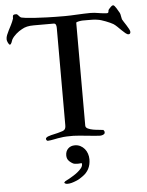

<svg xmlns="http://www.w3.org/2000/svg" viewBox="-62 -749 807 1054"><g transform="rotate(-5 341.5 -221.5)"><path d="M391.6 -621.1V-54.7Q391.6 -43.5 404.1 -37.6Q416.5 -31.7 432.9 -28.8Q449.2 -25.9 465.3 -24.7Q481.4 -23.4 488.8 -22Q493.2 -16.6 493.9 -14.4Q494.6 -12.2 494.6 -7.8Q494.6 -3.4 491.9 -0.5Q489.3 2.4 485.4 4.2Q481.4 5.9 476.8 6.8Q472.2 7.8 468.3 7.8Q458.5 7.8 438.5 5.9Q418.5 3.9 396.2 1.7Q374 -0.5 353.3 -2.4Q332.5 -4.4 321.3 -4.4Q302.2 -4.4 284.7 -3.9Q267.1 -3.4 248 0Q244.1 0 235.6 1.7Q227.1 3.4 216.8 5.4Q206.5 7.3 196.5 9Q186.5 10.7 180.2 10.7Q175.3 10.7 172.9 6.6Q170.4 2.4 170.4 0Q170.4 -6.3 177.5 -10.3Q184.6 -14.2 189.5 -15.1Q192.4 -16.6 200.4 -18.6Q208.5 -20.5 218.3 -22.7Q228 -24.9 237.1 -27.1Q246.1 -29.3 251.5 -31.2Q259.3 -33.2 265.1 -35.4Q271 -37.6 274.9 -41.3Q278.8 -44.9 280.8 -51Q282.7 -57.1 282.7 -66.9V-601.6Q282.7 -605.5 282.2 -610.1Q281.7 -614.7 280.3 -618.7Q278.8 -622.6 275.9 -625Q272.9 -627.4 267.6 -627.4H158.2Q136.2 -627.4 120.6 -623.8Q105 -620.1 91.8 -612.3Q75.7 -604 59.3 -589.8Q43 -575.7 34.2 -560.1Q32.7 -557.6 31.5 -553.2Q30.3 -548.8 28.3 -544.4Q26.4 -540 23.9 -536.6Q21.5 -533.2 18.1 -533.2Q16.1 -533.2 13.7 -536.1Q11.2 -539.1 8.8 -543.7Q6.3 -548.3 4.6 -554Q2.9 -559.6 2.9 -564.9Q2.9 -575.7 7.6 -587.4Q12.2 -599.1 19 -612.3Q25.9 -625.5 33.7 -640.9Q41.5 -656.2 47.9 -674.8V-683.6Q47.9 -687 49.3 -690.9Q51.8 -695.3 56.4 -696Q61 -696.8 66.4 -696.8Q70.8 -696.8 73.7 -694.1Q76.7 -691.4 79.6 -688Q82.5 -684.6 86.2 -680.9Q89.8 -677.2 95.2 -675.8Q101.1 -674.3 117.7 -672.1Q134.3 -669.9 163.3 -668Q192.4 -666 234.4 -664.6Q276.4 -663.1 333.5 -663.1Q347.2 -663.1 364.7 -663.8Q382.3 -664.6 401.1 -665.5Q419.9 -666.5 438.5 -667.2Q457 -668 472.7 -668Q484.9 -668 494.6 -667Q504.4 -666 515.6 -664.1Q521.5 -663.1 528.3 -662.1Q535.2 -661.1 542 -660.4Q548.8 -659.7 554.7 -659.2Q560.5 -658.7 564 -658.7Q573.2 -658.7 573.2 -668.9Q573.2 -674.3 576.7 -679.2Q581.1 -684.6 588.4 -691.9Q595.7 -699.2 601.1 -699.2Q605 -699.2 609.6 -693.8Q614.3 -688.5 618.9 -680.9Q623.5 -673.3 627.7 -665.8Q631.8 -658.2 634.8 -653.8Q638.2 -646 639.6 -635Q641.1 -624 643.1 -618.2Q645 -613.8 651.6 -604Q658.2 -594.2 665 -583.3Q671.9 -572.3 677.5 -562Q683.1 -551.8 683.1 -545.9Q683.1 -533.2 671.9 -533.2Q665 -533.2 655.5 -541Q646 -548.8 635.5 -559.1Q625 -569.3 614.3 -579.8Q603.5 -590.3 594.2 -596.2Q587.9 -600.1 576.9 -605Q565.9 -609.9 553.7 -614.7Q541.5 -619.6 529.8 -623Q518.1 -626.5 509.8 -627.4Q496.6 -629.9 482.4 -630.1Q468.3 -630.4 455.1 -630.4H427.2Q425.8 -630.4 420.2 -629.9Q414.6 -629.4 408.2 -628.2Q401.9 -627 396.7 -625.2Q391.6 -623.5 391.6 -621.1ZM249 248.5Q250 247.6 251 245.8Q252 244.1 254.9 240.7Q263.2 236.3 269 233.2Q274.9 230 279.3 228Q280.3 227.1 281.2 226.6Q290 221.7 302.7 213.9Q315.4 206.1 327.1 196.5Q338.9 187 347.2 176.5Q355.5 166 355.5 154.8Q355.5 153.3 355 151.1Q354.5 148.9 352.1 148.9Q347.7 149.4 343.3 149.9Q338.9 150.4 334.5 150.4Q328.6 150.4 323.5 149.9Q318.4 149.4 313.5 148.9Q311 148.4 306.9 146.5Q302.7 144.5 298.6 141.6Q294.4 138.7 290.5 135.5Q286.6 132.3 284.7 129.9Q273.4 118.2 273.4 99.6Q273.4 76.7 287.6 62.5Q301.8 48.3 325.2 48.3Q341.8 48.3 355.5 55.4Q369.1 62.5 378.7 74Q388.2 85.4 393.3 100.6Q398.4 115.7 398.4 131.8Q398.4 161.1 386.5 184.1Q374.5 207 352.1 222.2Q344.2 227.5 335.7 233.2Q327.1 238.8 315.9 243.2Q301.8 249 290 252.2Q278.3 255.4 266.6 255.4Q262.7 255.4 259.3 254.6Q255.9 253.9 249 248.5Z"/></g></svg>

Font: IM FELL French Canon SC
Style: Regular
Weight: 400
Designer: Igino Marini
Foundry: Igino Marini
Version: 3.00